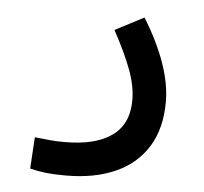

<svg xmlns="http://www.w3.org/2000/svg" viewBox="-44 -357 674 635"><g transform="rotate(5 293.0 -39.5)"><path d="M196.8 232.9Q157.7 232.9 131.3 230Q105 227.1 77.6 220.2L84 115.7Q111.8 118.7 132.6 120.8Q153.3 123 183.6 123Q285.2 123 339.8 84.2Q394.5 45.4 394.5 -34.7Q394.5 -80.6 375 -133.5Q355.5 -186.5 315.4 -260.7L411.1 -310.5Q457.5 -234.4 481.4 -166.5Q505.4 -98.6 505.4 -38.1Q505.4 49.8 468 110.4Q430.7 170.9 361.3 201.9Q292 232.9 196.8 232.9Z"/></g></svg>

Font: Cascadia Code Medium
Style: Regular
Weight: 500
Monospace: yes
Designer: Aaron Bell
Foundry: Saja Typeworks
Version: Version 2407.024